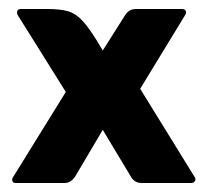

<svg xmlns="http://www.w3.org/2000/svg" viewBox="-20 -406 458 426"><path d="M208 -118 146 -13Q136 0 124 0H14Q9 0 7.5 -4.5Q6 -9 9 -13L126 -202L19 -373Q17 -378 18.5 -382Q20 -386 26 -386H86Q114 -386 131 -381Q148 -376 162.5 -360.5Q177 -345 196 -314L208 -294L258 -373Q267 -386 281 -386H384Q390 -386 392 -382Q394 -378 391 -373L291 -209L412 -13Q415 -9 412.5 -4.5Q410 0 405 0H294Q279 0 271 -13Z"/></svg>

Font: Zain Black
Style: Regular
Weight: 900
Designer: Zain,Boutros
Foundry: Mobile Telecommunications Company (Zain), 2024
Version: Version 1.50; ttfautohint (v1.8.4)